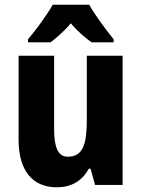

<svg xmlns="http://www.w3.org/2000/svg" viewBox="-20 -786 601 816"><path d="M359 -766H204C183 -727 131 -656 99 -619V-606H195C218 -624 251 -651 281 -687C310 -652 343 -625 369 -606H463V-619C425 -666 384 -722 359 -766ZM501 -549H349V-281C349 -179 336 -120 268 -120C227 -120 210 -159 210 -237V-549H59V-192C59 -60 119 10 221 10C282 10 329 -16 357 -69H365L384 0H501Z"/></svg>

Font: Noto Sans Sinhala UI Condensed ExtraBold
Style: Regular
Weight: 800
Width: 3
Designer: Jelle Bosma - Monotype Design Team
Foundry: Monotype Imaging Inc.
Version: Version 2.006